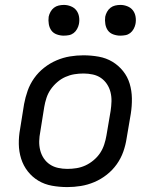

<svg xmlns="http://www.w3.org/2000/svg" viewBox="-20 -753 640 781"><path d="M254 8Q222 8 191.5 2.5Q161 -3 136 -18Q111 -33 93 -56Q75 -79 66 -107.5Q57 -136 56.5 -167Q56 -198 62 -230L78 -330Q83 -357 92.5 -384Q102 -411 119 -435Q136 -459 159.5 -477.5Q183 -496 210 -507.5Q237 -519 264.5 -523.5Q292 -528 319 -528Q351 -528 381.5 -522.5Q412 -517 437 -502Q462 -487 480.5 -464Q499 -441 507.5 -412.5Q516 -384 516.5 -353Q517 -322 512 -290L495 -190Q491 -163 481.5 -136Q472 -109 455 -85Q438 -61 414.5 -42.5Q391 -24 364 -12.5Q337 -1 309 3.5Q281 8 254 8ZM254 -66Q273 -66 291.5 -69Q310 -72 327.5 -80Q345 -88 361 -101.5Q377 -115 387.5 -131Q398 -147 404 -165.5Q410 -184 413 -202L430 -302Q433 -322 433.5 -341Q434 -360 429.5 -378Q425 -396 415 -411Q405 -426 390.5 -436Q376 -446 357.5 -450Q339 -454 320 -454Q301 -454 282.5 -451Q264 -448 246 -440Q228 -432 212.5 -418.5Q197 -405 186 -389Q175 -373 169 -354.5Q163 -336 160 -318L144 -218Q140 -198 139.5 -179Q139 -160 143.5 -142Q148 -124 158 -109Q168 -94 183 -84Q198 -74 216.5 -70Q235 -66 254 -66ZM469 -608Q455 -608 441 -613Q427 -618 419 -629Q411 -640 408.5 -655Q406 -670 408 -685Q410 -695 415.5 -705Q421 -715 429.5 -721.5Q438 -728 448.5 -730.5Q459 -733 470 -733Q484 -733 498 -727.5Q512 -722 520.5 -711Q529 -700 531.5 -685Q534 -670 531 -655Q529 -645 523.5 -635Q518 -625 509.5 -618.5Q501 -612 490.5 -610Q480 -608 469 -608ZM239 -608Q225 -608 211 -613Q197 -618 189 -629Q181 -640 178.5 -655Q176 -670 178 -685Q180 -695 185.5 -705Q191 -715 199.5 -721.5Q208 -728 218.5 -730.5Q229 -733 240 -733Q254 -733 268 -727.5Q282 -722 290.5 -711Q299 -700 301.5 -685Q304 -670 301 -655Q299 -645 293.5 -635Q288 -625 279.5 -618.5Q271 -612 260.5 -610Q250 -608 239 -608Z"/></svg>

Font: Iosevka Extended Oblique
Style: Regular
Weight: 400
Width: 7
Italic angle: -9°
Monospace: yes
Designer: Belleve Invis
Foundry: Belleve Invis
Version: Version 32.0.1; ttfautohint (v1.8.4)